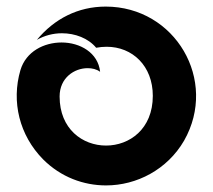

<svg xmlns="http://www.w3.org/2000/svg" viewBox="-20 -550 646 583"><path d="M301 -530C217 -530 145 -493 92 -429C115 -442 141 -449 168 -449C208 -449 248 -434 272 -405C283 -407 293 -408 304 -408C382 -408 444 -350 444 -259C444 -158 373 -108 302 -108C231 -108 161 -158 161 -257C161 -314 206 -343 246 -343C260 -343 273 -340 284 -332C278 -390 223 -421 167 -421C114 -421 59 -394 42 -337C14 -241 39 -139 111 -66C165 -12 234 13 302 13C395 13 488 -35 539 -123C643 -306 512 -530 301 -530Z"/></svg>

Font: Mesarto
Style: Regular
Weight: 700
Designer: Mohamed Gaber
Foundry: Kief Type Foundry
Version: Version 2.020